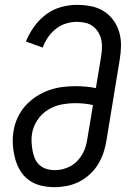

<svg xmlns="http://www.w3.org/2000/svg" viewBox="-20 -763 540 791"><path d="M205 8Q176 8 148.5 1.5Q121 -5 99 -21Q77 -37 63 -60.5Q49 -84 42 -111Q35 -138 33 -166.5Q31 -195 36 -224Q40 -251 52.5 -278Q65 -305 84.5 -327Q104 -349 129.5 -365.5Q155 -382 182 -391.5Q209 -401 237 -404.5Q265 -408 292 -408Q313 -408 334.5 -406Q356 -404 375 -400L396 -527Q399 -545 400 -563Q401 -581 397.5 -598Q394 -615 385 -630Q376 -645 362.5 -655Q349 -665 332 -669Q315 -673 296 -673Q274 -673 251.5 -666Q229 -659 210 -644Q191 -629 177.5 -609Q164 -589 156 -567L87 -592Q99 -623 120 -652.5Q141 -682 169 -703Q197 -724 230.5 -733.5Q264 -743 297 -743Q326 -743 354.5 -737.5Q383 -732 406.5 -717.5Q430 -703 446.5 -680.5Q463 -658 471 -631Q479 -604 478.5 -574.5Q478 -545 473 -516L418 -181Q414 -156 405.5 -131.5Q397 -107 383 -84.5Q369 -62 348.5 -43.5Q328 -25 304.5 -13.5Q281 -2 255.5 3Q230 8 205 8ZM206 -62Q222 -62 238.5 -66Q255 -70 270.5 -78.5Q286 -87 298.5 -100Q311 -113 319.5 -128Q328 -143 333 -159.5Q338 -176 340 -192L363 -330Q346 -334 328 -336Q310 -338 291 -338Q263 -338 233.5 -332.5Q204 -327 177.5 -310.5Q151 -294 134 -268Q117 -242 112 -213Q109 -195 110 -177.5Q111 -160 114 -143Q117 -126 123.5 -110.5Q130 -95 142.5 -83.5Q155 -72 171.5 -67Q188 -62 206 -62Z"/></svg>

Font: Iosevka SS18
Style: Italic
Weight: 400
Italic angle: -9°
Monospace: yes
Designer: Belleve Invis
Foundry: Belleve Invis
Version: Version 25.1.1; ttfautohint (v1.8.4)